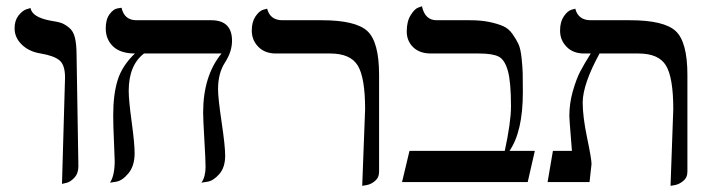

<svg xmlns="http://www.w3.org/2000/svg" viewBox="-20 -585 2274 617"><path d="M179.2 5.9 189 -335.9Q189 -376 171.4 -390.9Q153.8 -405.8 110.8 -413.1Q73.7 -418.9 50.3 -441.4Q26.9 -463.9 26.9 -494.1Q26.9 -519 39.3 -534.9Q51.8 -550.8 64.9 -555.2L78.1 -559.1Q83 -530.3 140.1 -519Q166 -515.1 177.5 -511Q189 -506.8 202.4 -495.8Q215.8 -484.9 220.9 -463.4Q226.1 -441.9 226.1 -405.8L231.9 -50.8Q231.9 -27.8 219 -13.9Q206.1 0 192.4 2.9Z M680.7 -298.8Q680.7 -270 692.1 -193.1Q703.6 -116.2 703.6 -85Q703.6 -46.9 684.6 -25.4Q665.5 -3.9 646.5 -1L627.4 2Q640.6 -17.1 640.6 -48.8Q640.6 -69.8 636.7 -136Q632.8 -202.1 632.8 -223.1Q632.8 -341.3 691.9 -413.1H442.9Q394 -376 393.6 -293.9Q393.6 -263.2 403.1 -193.6Q412.6 -124 412.6 -92.8Q412.6 -51.8 392.6 -27.8Q372.6 -3.9 353 -1L333.5 2Q348.6 -21 348.6 -67.9Q348.6 -79.1 346.2 -130.6Q343.8 -182.1 343.8 -214.8Q343.8 -281.7 358.2 -327.9Q372.6 -374 413.6 -413.1Q367.7 -413.1 343.8 -435.5Q319.8 -458 319.8 -494.1Q319.8 -522.9 332.3 -539.6Q344.7 -556.2 357.9 -558.1L370.6 -560.1Q379.4 -520 418.5 -520H658.7Q725.6 -520 725.6 -454.1Q725.6 -418.9 703.1 -384.3Q680.7 -349.6 680.7 -298.8Z M1144 12.2 1153.3 -233.9Q1153.3 -335.9 1129.6 -374.5Q1106 -413.1 1041 -413.1H866.2Q831.1 -413.1 810.1 -434.6Q789.1 -456.1 789.1 -486.8Q789.1 -514.6 801 -532.2Q813 -549.8 825.7 -553.7L838.4 -557.1Q848.1 -520 887.2 -520H1013.2Q1123 -520 1160.6 -485.1Q1198.2 -450.2 1198.2 -344.2V-33.2Q1198.2 -14.2 1184.8 -3.2Q1171.4 7.8 1157.7 9.8Z M1489.7 -520Q1525.9 -520 1552.5 -514.4Q1579.1 -508.8 1596.9 -501Q1614.7 -493.2 1627 -475.6Q1639.2 -458 1646 -443.6Q1652.8 -429.2 1656 -399.7Q1659.2 -370.1 1659.7 -349.6Q1660.2 -329.1 1660.2 -289.1Q1660.2 -162.1 1617.2 -100.1H1698.7L1675.8 0H1272L1295.9 -100.1H1602.1Q1622.1 -192.9 1622.1 -243.2Q1622.1 -321.3 1612.1 -357.2Q1602.1 -393.1 1582.5 -403.1Q1563 -413.1 1519 -413.1H1364.7Q1328.6 -413.1 1307.9 -433.1Q1287.1 -453.1 1287.1 -483.9Q1287.1 -516.1 1299.6 -536.1Q1312 -556.2 1323.7 -560.5L1335.9 -564.9Q1345.7 -520 1382.8 -520Z M2134.8 12.2 2143.6 -233.9Q2143.6 -335.9 2120.1 -374.5Q2096.7 -413.1 2031.7 -413.1H1906.7Q1853 -314.9 1852.5 -255.9Q1852.5 -210 1866.7 -142.1Q1880.9 -74.2 1880.9 -58.1L1874.5 0H1739.7L1756.8 -100.1H1817.9Q1816.9 -114.3 1814.7 -141.1Q1812.5 -168 1811 -188Q1809.6 -208 1809.6 -211.9Q1809.6 -252.9 1820.8 -292Q1832 -331.1 1844.5 -355Q1856.9 -378.9 1878.4 -413.1H1856.9Q1821.8 -413.1 1800.8 -434.6Q1779.8 -456.1 1779.8 -486.8Q1779.8 -514.6 1791.7 -532.2Q1803.7 -549.8 1816.4 -553.7L1828.6 -557.1Q1838.4 -520 1877.9 -520H2003.9Q2113.8 -520 2151.4 -485.1Q2189 -450.2 2189 -344.2V-33.2Q2189 -14.2 2175.3 -3.2Q2161.6 7.8 2148.4 9.8Z"/></svg>

Font: Linux Libertine Initials
Style: Initials
Weight: 400
Designer: Philipp H. Poll
Foundry: Philipp H. Poll
Version: Version 5.0.6